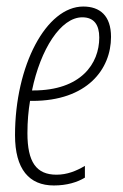

<svg xmlns="http://www.w3.org/2000/svg" viewBox="-20 -558 377 588"><path d="M145 10C185 10 217 0 240 -14V-50C213 -34 185 -23 153 -23C91 -23 64 -62 64 -150C64 -187 67 -219 72 -249H79C247 -249 320 -346 320 -445C320 -510 286 -538 235 -538C122 -538 26 -358 26 -144C26 -40 69 10 145 10ZM82 -281H78C104 -407 166 -505 232 -505C268 -505 284 -482 284 -443C284 -363 228 -281 82 -281Z"/></svg>

Font: Noto Sans ExtraCondensed ExtraLight
Style: Italic
Weight: 200
Width: 2
Italic angle: -12°
Designer: Monotype Design Team
Foundry: Monotype Imaging Inc.
Version: Version 2.013